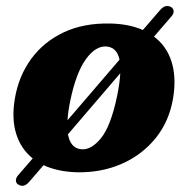

<svg xmlns="http://www.w3.org/2000/svg" viewBox="-20 -558 631 637"><path d="M42 55Q33.5 51 32.8 42Q32 33 40.5 23L88.5 -32.5Q49 -64 33.5 -114.8Q18 -165.5 29.5 -232Q42 -305.5 83.2 -362.2Q124.5 -419 191 -450.5Q257.5 -482 346.5 -480Q408.5 -478.5 454 -458.5L511 -524.5Q528 -544.5 547 -535Q555 -530.5 556 -522Q557 -513.5 549.5 -504.5L491 -436.5Q532.5 -405.5 549 -353.8Q565.5 -302 554.5 -233.5Q542 -156.5 496.8 -100.2Q451.5 -44 383.2 -14.2Q315 15.5 233.5 13.5Q171 11.5 124.5 -10L77.5 44.5Q60 65.5 42 55ZM213 -223Q205.5 -187 204 -159L376.5 -360Q368.5 -399 336 -403.5Q298.5 -408 265.2 -362Q232 -316 213 -223ZM247.5 -63Q281 -58.5 314.2 -98.5Q347.5 -138.5 368.5 -239.5Q377.5 -283 379 -315L205.5 -112.5Q213.5 -67.5 247.5 -63Z"/></svg>

Font: Fraunces 9pt S050
Style: Bold Italic
Weight: 700
Italic angle: -16°
Version: Version 1.000; ttfautohint (v1.8.3)